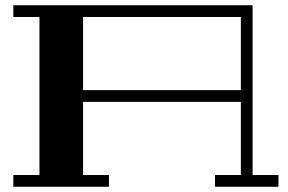

<svg xmlns="http://www.w3.org/2000/svg" viewBox="-20 -715 1103 735"><path d="M1046 -45V0H803V-45H902V-325H298V-45H397V0H31V-45H131V-650H31V-695H947V-45ZM902 -370V-650H298V-370Z"/></svg>

Font: Geostar Fill
Style: Regular
Weight: 400
Designer: Joe Prince
Foundry: Joe Prince
Version: Version 1.002